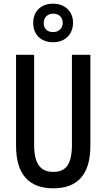

<svg xmlns="http://www.w3.org/2000/svg" viewBox="-20 -1011 577 1041"><path d="M268 -782C334 -782 376 -826 376 -888C376 -950 331 -991 268 -991C201 -991 160 -949 160 -886C160 -825 201 -782 268 -782ZM269 -837C234 -837 217 -857 217 -887C217 -916 238 -937 269 -937C301 -937 320 -916 320 -887C320 -857 298 -837 269 -837ZM470 -221V-714H370V-227C370 -119 337 -79 269 -79C202 -79 165 -119 165 -226V-714H67V-221C67 -65 137 10 269 10C401 10 470 -65 470 -221Z"/></svg>

Font: Noto Sans Malayalam ExtraCondensed Medium
Style: Regular
Weight: 500
Width: 2
Designer: Jelle Bosma - Monotype Design Team
Foundry: Monotype Imaging Inc.
Version: Version 2.104